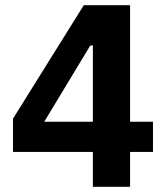

<svg xmlns="http://www.w3.org/2000/svg" viewBox="-20 -718 640 738"><path d="M337 0V-134H30V-262L302 -698H480V-250H568V-134H480V0ZM150 -250H337V-543H327Z"/></svg>

Font: Anuphan
Style: Bold
Weight: 700
Designer: Mike Abbink, Paul van der Laan, Pieter van Rosmalen, Mint Tantisuwanna
Foundry: Bold Monday; Cadson Demak
Version: Version 3.002;hotconv 1.0.109;makeotfexe 2.5.65596